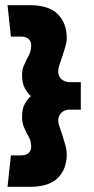

<svg xmlns="http://www.w3.org/2000/svg" viewBox="-20 -679 361 739"><path d="M99 -309Q85 -297 75 -278.5Q65 -260 65 -229Q65 -208 70.5 -194Q76 -180 82 -168Q89 -157 94.5 -144Q100 -131 100 -112Q100 -101 91 -91Q82 -81 62 -81H22L9 40H95Q169 40 203 5.5Q237 -29 237 -85Q237 -100 232.5 -117Q228 -134 223 -149Q217 -169 210.5 -186.5Q204 -204 204 -215Q204 -234 217 -245.5Q230 -257 246 -257H291V-363H246Q230 -363 217 -374Q204 -385 204 -404Q204 -417 210.5 -434.5Q217 -452 223 -472Q228 -487 232.5 -502.5Q237 -518 237 -532Q237 -589 203 -624Q169 -659 95 -659H9L22 -538H62Q82 -538 91 -528Q100 -518 100 -507Q100 -487 94.5 -474Q89 -461 82 -449Q76 -437 70.5 -423.5Q65 -410 65 -390Q65 -360 75 -340.5Q85 -321 99 -309Z"/></svg>

Font: Catamaran Thin ExtraBold
Style: Regular
Weight: 800
Version: Version 2.000